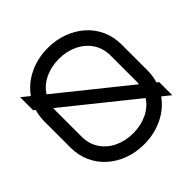

<svg xmlns="http://www.w3.org/2000/svg" viewBox="-135 -967 1233 1233"><g transform="rotate(45 482.0 -350.0)"><path d="M824 -700 779 -644Q845 -598 882.5 -520Q920 -442 920 -350Q920 -277 897 -213.5Q874 -150 831.5 -102Q789 -54 730 -27Q671 0 599 0H366Q314 0 271 -13L261 0H142L186 -54Q119 -101 81.5 -178.5Q44 -256 44 -350Q44 -422 67 -485.5Q90 -549 132.5 -597.5Q175 -646 234 -673Q293 -700 366 -700H599Q625 -700 648.5 -696.5Q672 -693 694 -686L705 -700ZM366 -600Q297 -600 247.5 -566.5Q198 -533 171 -476Q144 -419 144 -350Q144 -280 171.5 -222.5Q199 -165 249 -133L623 -598Q617 -599 611 -599.5Q605 -600 599 -600ZM820 -350Q820 -419 793 -476.5Q766 -534 716 -566L342 -101Q348 -101 354 -100.5Q360 -100 366 -100H599Q668 -100 717.5 -134Q767 -168 793.5 -224.5Q820 -281 820 -350Z"/></g></svg>

Font: Bruno Ace
Style: Regular
Weight: 400
Version: Version 1.100; ttfautohint (v1.8.4.7-5d5b);gftools[0.9.27]